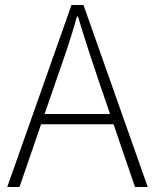

<svg xmlns="http://www.w3.org/2000/svg" viewBox="-20 -748 621 768"><path d="M9 0 266 -728H314L571 0H520L373 -430Q351 -495 331.5 -555Q312 -615 292 -682H288Q269 -615 249 -555Q229 -495 206 -430L58 0ZM125 -251V-292H452V-251Z"/></svg>

Font: Noto Sans KR Thin ExtraLight
Style: Regular
Weight: 250
Version: Version 2.004-H2;hotconv 1.0.118;makeotfexe 2.5.65603